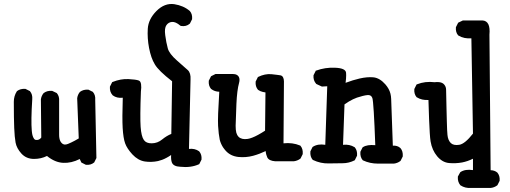

<svg xmlns="http://www.w3.org/2000/svg" viewBox="-20 -803 2540 956"><path d="M406.7 17.1 387.2 7.3 385.3 6.3 384.3 4.4 377 -11.2Q335.4 9.8 294.9 7.8Q253.4 5.9 213.9 -26.4Q184.6 -11.7 149.4 -11.7Q110.8 -11.7 86.4 -38.6Q63 -64.5 57.6 -92.8Q52.7 -119.6 50.8 -165.5Q48.8 -211.9 48.8 -295.9Q48.8 -324.7 63.5 -347.7L64 -348.6L64.9 -349.6Q82 -362.3 106 -360.4H106.9L107.9 -359.9L127.4 -350.1L128.9 -349.6L129.4 -348.6Q142.6 -333 140.6 -309.1Q133.8 -201.2 138.2 -152.8Q138.7 -147.9 139.2 -143.6Q139.6 -139.2 140.4 -135.5Q141.1 -131.8 142.1 -128.7Q143.1 -125.5 144 -122.8Q145 -120.1 146.2 -117.9Q147.5 -115.7 148.4 -114Q149.4 -112.3 150.6 -110.8Q151.9 -109.4 153.3 -108.4Q154.8 -107.4 156 -106.9Q157.2 -106.4 158.7 -106.4Q175.3 -104 185.5 -118.2L183.6 -307.6V-308.1Q186 -325.7 196.8 -338.9L197.3 -339.4L197.8 -339.8Q214.8 -352.5 238.8 -350.6H239.7L240.7 -350.1L261.2 -340.3L262.2 -339.8L263.2 -338.9Q276.4 -323.2 274.4 -299.3V-130.9Q274.4 -122.1 275.9 -114.5Q277.3 -106.9 280 -101.1Q282.7 -95.2 287.1 -90.8Q298.3 -78.1 318.4 -86.4Q326.2 -89.4 334.5 -93.5Q342.8 -97.7 352.3 -102.5Q361.8 -107.4 372.1 -113.8L364.3 -313.5V-314Q366.7 -331.5 377.4 -344.7L377.9 -345.2L378.4 -345.7Q395.5 -358.4 419.4 -356.4H420.4L421.4 -356L440.9 -346.2L442.4 -345.7L442.9 -344.7Q456.1 -329.1 454.1 -305.7L460 -17.6V-16.1L459.5 -15.1L449.7 4.4L449.2 5.9L448.2 6.3Q432.6 19.5 408.7 17.6H407.7Z M877.4 27.3Q843.8 25.9 835.9 6.3Q830.6 -7.3 832 -31.2Q819.8 -22.9 808.8 -17.1Q797.9 -11.2 787.4 -7.3Q776.9 -3.4 766.6 -1Q733.4 5.9 700.7 1Q667 -4.4 639.2 -34.2Q612.3 -63.5 603 -89.4Q593.8 -115.2 590.8 -165.5Q587.9 -213.9 591.3 -316.4Q562 -313 541.5 -328.1L541 -328.6L540.5 -329.1Q532.7 -337.9 529.5 -348.4Q526.4 -358.9 527.3 -370.6V-371.6L527.8 -372.6L537.6 -392.1L538.6 -394L541 -395Q581.1 -411.1 619.6 -409.2Q657.2 -407.2 670.4 -402.3Q680.2 -398.9 682.4 -383.5Q684.6 -368.2 681.6 -347.2Q676.8 -219.7 680.2 -171.4Q683.6 -124 696.3 -106Q708 -88.9 735.8 -89.4Q764.6 -89.8 787.1 -108.4Q810.5 -127.4 833 -136.2L836.9 -398.4Q769.5 -450.7 751 -482.4Q741.2 -498.5 734.1 -518.8Q727.1 -539.1 722.2 -564Q712.9 -612.8 715.8 -659.7Q718.8 -707.5 758.8 -748Q779.3 -768.6 801.5 -777.1Q823.7 -785.6 847.7 -782.2Q894 -774.9 924.8 -748.5L925.3 -748Q932.1 -740.2 934.8 -730.2Q937.5 -720.2 936.5 -708.5V-707.5L936 -706.5L926.3 -687L925.8 -686L924.8 -685.1Q907.2 -669.4 880.9 -673.8L879.4 -674.3L877.9 -675.3Q854.5 -695.3 836.4 -693.8Q818.8 -692.4 808.6 -677.7Q797.9 -662.6 802.7 -627.9Q805.2 -609.4 808.3 -593Q811.5 -576.7 815.4 -562.5Q818.8 -549.3 830.3 -533.9Q841.8 -518.6 861.3 -501.5Q901.4 -466.3 915 -454.1Q930.7 -439.9 928.7 -406.7L920.9 -61.5Q950.2 -64.9 971.2 -49.8L971.7 -49.3L972.2 -48.8Q985.4 -33.2 983.4 -9.3V-8.3L982.9 -7.3L973.1 12.2L972.2 14.2L970.2 15.1Q929.7 33.2 877.4 27.3Z M1350.1 0Q1319.3 -2.4 1311 -19Q1308.1 -24.9 1305.9 -33Q1303.7 -41 1302.7 -50.8Q1287.6 -43.5 1272 -37.6Q1256.3 -31.7 1240.2 -27.3Q1203.6 -17.6 1166.5 -21.5Q1127.9 -25.9 1104 -52.2Q1100.1 -56.6 1096.7 -61Q1093.3 -65.4 1090.3 -69.8Q1087.4 -74.2 1085 -78.9Q1082.5 -83.5 1080.6 -88.1Q1078.6 -92.8 1076.9 -97.7Q1075.2 -102.5 1074.2 -106.9Q1068.4 -134.8 1065.9 -176.3Q1063.5 -216.8 1071.8 -346.2Q1048.3 -346.7 1031.7 -359.9H1031.2L1030.8 -360.4Q1017.6 -376 1019.5 -399.9V-400.9L1020 -401.9L1029.8 -421.4L1030.8 -423.3L1032.7 -424.3L1052.2 -434.1L1053.2 -434.6H1054.7H1134.8Q1144.5 -434.6 1151.9 -433.1Q1165.5 -429.2 1170.2 -418Q1174.8 -406.7 1170.4 -390.6Q1160.2 -353.5 1157.2 -286.6Q1154.3 -219.7 1153.3 -176.8Q1153.3 -166 1154.1 -157.5Q1154.8 -148.9 1156.7 -142.1Q1158.7 -135.3 1161.6 -130.1Q1164.6 -125 1168 -121.6Q1183.6 -106.9 1213.4 -111.3Q1223.1 -112.8 1236.3 -117.9Q1249.5 -123 1265.6 -131.8Q1281.7 -140.6 1299.8 -152.3L1301.8 -342.8Q1294.9 -343.8 1288.6 -345.2Q1282.2 -346.7 1276.6 -349.1Q1271 -351.6 1265.1 -355.5L1264.6 -356L1264.2 -356.4Q1251 -372.1 1252.9 -396V-397L1253.4 -397.9L1263.2 -417.5L1264.2 -419.4L1265.6 -419.9L1266.1 -420.4Q1282.2 -428.2 1298.6 -431.6Q1314.9 -435.1 1331.5 -433.6Q1339.4 -432.6 1346.2 -431.9Q1353 -431.2 1358.9 -430.4Q1364.7 -429.7 1369.4 -429Q1374 -428.2 1377.4 -427.7Q1385.3 -425.8 1389.4 -418Q1393.6 -410.2 1393.8 -397.9Q1394 -385.7 1393.6 -370.1L1391.6 -89.4Q1414.1 -91.8 1434.6 -89.1Q1455.1 -86.4 1473.6 -78.6L1475.1 -78.1L1476.1 -77.1Q1489.3 -61.5 1487.3 -36.6V-35.6L1486.8 -34.7L1477.1 -15.1L1476.1 -13.7L1475.1 -12.7Q1460.4 -2 1442.9 0H1442.4H1350.6Z M1862.3 11.7Q1821.8 11.7 1787.6 -4.4L1786.6 -4.9L1785.6 -5.9Q1772.5 -21.5 1774.4 -46.4V-47.4L1774.9 -48.3L1784.7 -67.9L1785.6 -69.3L1787.1 -70.3Q1808.1 -84 1848.6 -80.1Q1840.8 -294.9 1834 -314.9Q1828.1 -331.5 1809.6 -329.6Q1798.8 -328.6 1785.6 -325.2Q1772.5 -321.8 1757.3 -316.9Q1747.6 -313.5 1737.5 -308.6Q1727.5 -303.7 1716.8 -297.4Q1706.1 -291 1695.3 -283.2L1688 -82Q1720.7 -85.4 1745.1 -70.3L1746.1 -69.8L1746.6 -69.3Q1759.8 -53.7 1757.8 -28.8V-27.8L1757.3 -26.9L1747.6 -7.3L1746.6 -5.4L1745.1 -4.4Q1731.4 2.4 1716.6 6.1Q1701.7 9.8 1685.5 9.8Q1654.3 9.8 1616.2 10.7Q1576.7 11.7 1538.6 -6.3L1537.6 -6.8L1536.6 -7.8Q1523.4 -23.4 1525.4 -48.3V-49.3L1525.9 -50.3L1535.6 -69.8L1536.6 -71.3L1538.1 -72.3Q1563 -87.9 1599.6 -82L1609.4 -373.5L1584.5 -372.1H1583L1581.5 -372.6L1556.2 -384.3L1555.2 -384.8L1554.2 -385.7Q1546.4 -394.5 1543.2 -405Q1540 -415.5 1541 -427.2V-428.2L1541.5 -429.2L1551.3 -448.7L1552.2 -451.2L1554.7 -451.7Q1598.6 -467.8 1647.5 -465.8Q1700.7 -463.9 1703.1 -440.9Q1703.6 -435.5 1703.6 -428Q1703.6 -420.4 1702.9 -411.1Q1702.1 -401.9 1700.7 -390.6Q1736.8 -404.3 1770.5 -412.1Q1809.1 -420.9 1839.4 -418Q1871.1 -414.6 1898.9 -382.8Q1908.2 -372.1 1914.6 -360.6Q1920.9 -349.1 1924.1 -336.7Q1927.2 -324.2 1927.7 -310.5Q1928.7 -273.4 1936 -77.6Q1947.3 -78.6 1956.5 -75.7Q1965.8 -72.8 1973.6 -65.9L1974.1 -65.4Q1987.3 -49.8 1985.4 -24.9V-23.9L1984.9 -22.9L1975.1 -3.4L1974.1 -2L1973.1 -1Q1958.5 9.8 1940.9 11.7H1940.4Z M2325.2 132.8Q2295.9 134.8 2273.4 120.1L2272.5 119.6L2272 119.1Q2257.8 101.6 2259.8 77.6V76.2L2260.3 75.2L2271 55.7L2272 54.7L2272.9 53.7Q2296.4 38.1 2335 43.9V-12.7Q2308.6 0.5 2280.8 5.9Q2248.5 11.7 2216.3 8.8Q2199.2 7.3 2184.3 -1.2Q2169.4 -9.8 2156.7 -24.9Q2131.3 -55.2 2124 -98.6Q2121.6 -112.8 2119.9 -140.4Q2118.2 -168 2116.5 -209Q2114.7 -250 2113.3 -305.2Q2080.1 -303.2 2055.7 -318.4L2054.7 -318.8L2054.2 -319.3Q2041 -335 2043 -358.9V-359.9L2043.5 -360.8L2053.2 -380.4L2054.2 -382.3L2056.6 -383.3Q2096.7 -399.4 2144.5 -393.6Q2149.4 -394 2153.3 -394.5Q2157.7 -394.5 2161.6 -394.3Q2165.5 -394 2169.2 -393.6Q2172.9 -393.1 2176 -392.1Q2179.2 -391.1 2182.1 -389.6Q2185.1 -388.2 2187.5 -386.2Q2189.9 -384.3 2191.9 -381.8Q2193.8 -379.4 2195.6 -376.7Q2197.3 -374 2198.5 -370.8Q2199.7 -367.7 2200.4 -364.3Q2201.2 -360.8 2201.2 -356.4Q2202.1 -307.6 2203.1 -268.6Q2204.1 -229.5 2204.8 -201.4Q2205.6 -173.3 2206.3 -155.8Q2207 -138.2 2208 -131.3Q2210.4 -105 2224.6 -90.8Q2238.3 -77.6 2266.6 -82Q2294.9 -86.4 2335 -137.7L2327.1 -612.3Q2309.6 -610.8 2293.5 -614Q2277.3 -617.2 2262.7 -626L2261.7 -626.5L2261.2 -627Q2254.4 -634.8 2251.7 -644.8Q2249 -654.8 2250 -666.5V-667.5L2250.5 -668.5L2260.3 -688L2261.2 -689.9L2263.2 -690.9L2283.7 -700.7L2284.7 -701.2H2286.1H2381.8H2382.3Q2423.3 -698.7 2417 -630.4L2422.9 44.4Q2442.9 44.9 2456.1 56.2H2456.5V56.6Q2469.7 72.3 2467.8 96.2V97.2L2467.3 98.1L2457.5 117.7L2456.5 119.1L2455.6 120.1Q2448.2 125.5 2440.2 128.7Q2432.1 131.8 2423.3 132.8H2422.9Z"/></svg>

Font: NaikaiFont
Style: SemiBold
Weight: 600
Version: Version 1.89